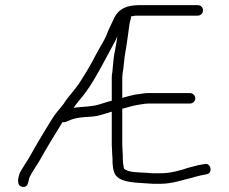

<svg xmlns="http://www.w3.org/2000/svg" viewBox="-20 -681 892 749"><path d="M418 -75C418 -70.3 418.3 -65 419 -59V-44C420.4 -31.4 421.2 -20.2 425 -10C437.1 29.4 497.7 31 546 34L578 36H606C651.8 36 689.1 21.4 727 13L744 8C756.8 4.8 772 0.9 785 -1C811.4 -3.9 803.6 -47.4 778 -41C762.2 -39 746.6 -35.4 732 -31L716 -27C684.7 -16.6 646 -5 606 -5H578C568.7 -5.7 559 -6.3 549 -7C521.8 -8.8 479.4 -7.6 464 -23C462.7 -26.3 462 -29.7 462 -33L460 -45C460 -50.3 459.7 -56 459 -62V-74C459 -87 457 -101.9 457 -117V-257C459.7 -257.7 462.7 -258.3 466 -259L494 -267C502 -269 508.3 -270.3 513 -271C528.6 -272.9 541.7 -277 559 -277H721C731.8 -277 742 -286.5 742 -297.5C742 -308.5 731.8 -318 721 -318H559C545.2 -318 533.4 -315.5 523 -314L507 -312C492.4 -309.1 472.2 -303.7 457 -299V-377C457 -382.3 457.3 -387.7 458 -393C463.3 -419.7 463.9 -451.5 469 -477C475.5 -512.6 479.6 -548.5 485 -586C487.2 -601.5 491 -604.5 491 -617H492C497.3 -618.3 503 -619.3 509 -620H751C762.7 -620 772 -629 772 -640.5C772 -652 762.7 -661 751 -661H525C474.9 -661 444.9 -647.3 427 -614C419 -596 410.3 -579.7 402 -561C390.2 -525.6 374.3 -506 357 -473C334.9 -428.7 312.6 -393.2 287 -353C269.8 -328.4 244.6 -302.4 229 -277C213.8 -256.1 198.5 -242.5 183 -217C164.9 -186.4 144.9 -155.8 127 -124.5L101 -79C89.3 -56.6 69.4 -29.1 59 -10C50.8 7.7 41.4 44.8 68.5 48C93.1 50.9 89 23.1 96 9C104.7 -10.6 125.3 -37.6 137 -59C161.5 -103.5 191.9 -152.8 218 -195L224 -205C228.7 -203.7 233.3 -204 238 -206L250 -211C275 -222.3 302.2 -224 337 -226C362 -227.3 389.5 -237.3 411 -244C412.3 -244.7 414 -245 416 -245V-117C416 -102.3 418 -87.1 418 -75ZM416 -288C398 -284 383.7 -278.2 365 -273C340.5 -265.3 305 -264.9 279 -262L267 -260C277.1 -275.1 290.2 -291 302 -305C320.3 -328.3 337.2 -353.5 352 -379.5L364 -400.5C386.2 -439.3 410.3 -486.9 432 -526L438 -540C435.6 -523.5 432.3 -502.6 429 -486C423.8 -465.1 422.3 -440.9 420 -418L418 -398C416.7 -392 416 -385.7 416 -379Z"/></svg>

Font: HoneyBee
Style: SeLit
Weight: 300
Foundry: Cannot Into Space Fonts
Version: Version 0.89